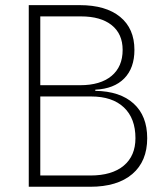

<svg xmlns="http://www.w3.org/2000/svg" viewBox="-20 -713 626 733"><path d="M89.8 0V-693.4H284.2Q383.8 -693.4 438.5 -648.7Q493.2 -604 493.2 -522.5Q493.2 -453.1 454.3 -413.6Q415.5 -374 343.8 -370.6V-366.2Q438.5 -364.7 490.2 -317.6Q542 -270.5 542 -185.5Q542 -97.2 485.1 -48.6Q428.2 0 324.2 0ZM289.1 -650.4H133.8V-387.7H286.1Q363.3 -387.7 405.8 -423.1Q448.2 -458.5 448.2 -522.5Q448.2 -583.5 406.5 -616.9Q364.7 -650.4 289.1 -650.4ZM328.1 -344.7H133.8V-43H325.2Q407.2 -43 452.1 -80.3Q497.1 -117.7 497.1 -185.5Q497.1 -261.2 452.9 -303Q408.7 -344.7 328.1 -344.7Z"/></svg>

Font: Caskaydia Cove ExtraLight
Style: Regular
Weight: 200
Monospace: yes
Designer: Aaron Bell
Foundry: Saja Typeworks
Version: Version 4.300; ttfautohint (v1.8.3)